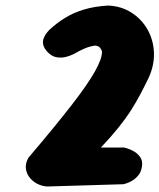

<svg xmlns="http://www.w3.org/2000/svg" viewBox="-20 -670 574 691"><path d="M156 1Q140 2 122 -5Q104 -12 90.5 -26.5Q77 -41 73.5 -60.5Q70 -80 82 -102Q179 -216 237.5 -291.5Q296 -367 322 -413.5Q348 -460 347 -485Q346 -490 340.5 -497.5Q335 -505 322 -506Q302 -503 283.5 -495Q265 -487 252 -479Q252 -479 242 -474Q232 -469 216.5 -465Q201 -461 183.5 -464Q166 -467 151 -483Q138 -497 135.5 -509.5Q133 -522 137.5 -533Q142 -544 148 -551.5Q154 -559 157 -562Q184 -587 214 -605.5Q244 -624 281.5 -635.5Q319 -647 369 -650Q416 -648 452.5 -625Q489 -602 510.5 -564.5Q532 -527 534 -481.5Q536 -436 515 -390Q501 -361 486 -332.5Q471 -304 452 -274Q433 -244 406.5 -211Q380 -178 343 -139H427Q427 -139 437.5 -136Q448 -133 461.5 -125.5Q475 -118 484.5 -104.5Q494 -91 491 -71Q488 -51 477.5 -38.5Q467 -26 454.5 -19Q442 -12 433 -9.5Q424 -7 424 -7Z"/></svg>

Font: Sour Gummy Black
Style: Italic
Weight: 900
Italic angle: -11.3°
Designer: Stefie Justprince
Foundry: Eifetstype
Version: Version 1.000